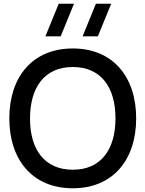

<svg xmlns="http://www.w3.org/2000/svg" viewBox="-20 -995 780 1030"><path d="M505 -800 576.5 -975H494.5L423 -800ZM305.5 -800 377 -975H295L223.5 -800ZM370.5 15C586 15 710.5 -137.5 710.5 -360C710.5 -582.5 586 -735 370.5 -735C154.5 -735 30 -582.5 30 -360C30 -137.5 154.5 15 370.5 15ZM370.5 -84.5C217.5 -84.5 140.5 -195 141 -360C141.5 -525 217.5 -635.5 370.5 -635.5C523.5 -635.5 599.5 -525 599.5 -360C599.5 -195 523.5 -84.5 370.5 -84.5Z"/></svg>

Font: Vela Sans SemBd
Style: Regular
Weight: 600
Designer: Principal design: Mikhail Sharanda - project Manrope.
Design modification: Ravid Balaliev
Foundry: Mikhail Sharanda
Version: Version 1.001